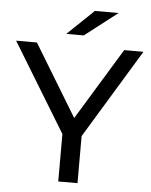

<svg xmlns="http://www.w3.org/2000/svg" viewBox="-63 -936 773 984"><g transform="rotate(5 323.5 -443.5)"><path d="M507 -887H385L249 -757H339ZM651 -700H552L327 -331L103 -700H-4L274 -244V0H373V-242Z"/></g></svg>

Font: AWKNG-Font Medium
Style: Regular
Weight: 500
Designer: Awakening Church
Foundry: Awakening Church
Version: Version 1.700;PS 001.700;hotconv 1.0.88;makeotf.lib2.5.64775